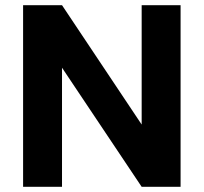

<svg xmlns="http://www.w3.org/2000/svg" viewBox="-20 -720 786 740"><path d="M69 0V-700H219L526 -240V-700H676V0H526L219 -459V0Z"/></svg>

Font: DM Sans 12pt Black
Style: Regular
Weight: 900
Version: Version 4.004;gftools[0.9.30]